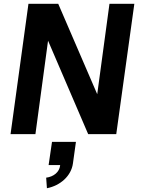

<svg xmlns="http://www.w3.org/2000/svg" viewBox="-20 -712 747 1019"><path d="M36 0H168L235 -496L448 0H597L693 -692H561L496 -212L289 -692H131ZM225 231 229 287C301 273 358 221 367 156L383 41H256L238 164H299V167C295 201 265 226 225 231Z"/></svg>

Font: Ronzino Bold
Style: Italic
Weight: 700
Italic angle: -8°
Designer: Nunzio Mazzaferro
Foundry: Collletttivo
Version: Version 1.000;Glyphs 3.3 (3337)